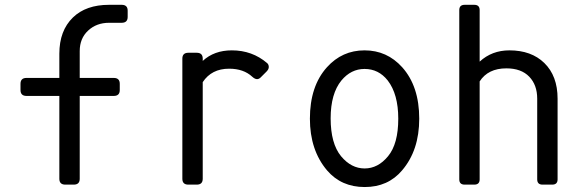

<svg xmlns="http://www.w3.org/2000/svg" viewBox="-20 -752 2384 782"><path d="M246.1 0Q221.7 0 221.7 -23.9V-361.3H87.9Q63.5 -361.3 63.5 -385.3V-410.6Q63.5 -434.6 87.9 -434.6H221.7V-533.2Q221.7 -627 276.9 -680.7Q330.1 -732.4 424.3 -732.4H475.6Q500 -732.4 500 -708.5V-683.1Q500 -659.2 475.6 -659.2H424.3Q373 -659.2 338.9 -627.4Q304.7 -595.7 304.7 -543.9V-434.6H443.4Q467.8 -434.6 467.8 -410.6V-385.3Q467.8 -361.3 443.4 -361.3H304.7V-23.9Q304.7 0 280.3 0Z M747.1 0Q722.7 0 722.7 -23.9V-513.2Q722.7 -537.1 747.1 -537.1H781.2Q805.7 -537.1 805.7 -513.2V-503.9Q852.1 -546.9 924.3 -546.9Q1007.3 -546.9 1067.9 -495.1Q1074.7 -489.3 1074.7 -479Q1074.7 -469.7 1065.4 -460.4L1041.5 -436.5Q1034.7 -429.7 1026.9 -429.7Q1018.1 -429.7 1007.3 -439.5Q972.2 -472.2 913.1 -472.2Q841.8 -472.2 805.7 -417.5V-23.9Q805.7 0 781.2 0Z M1560.5 -115.7Q1602.1 -166 1602.1 -268.6Q1602.1 -368.7 1559.1 -424.3Q1522 -471.2 1464.8 -471.2Q1409.7 -471.2 1370.6 -424.3Q1326.7 -370.6 1326.7 -270Q1326.7 -167.5 1369.1 -115.7Q1410.6 -65.9 1465.1 -65.9Q1519.5 -65.9 1560.5 -115.7ZM1312 -58.1Q1242.2 -140.6 1242.2 -268.6Q1242.2 -400.9 1311.5 -478Q1373.5 -546.9 1464.8 -546.9Q1556.2 -546.9 1618.2 -478Q1687.5 -400.4 1687.5 -268.6Q1687.5 -139.6 1617.7 -58.1Q1560.5 9.8 1465.3 9.8Q1370.1 9.8 1312 -58.1Z M1872.6 0Q1850.6 0 1850.6 -21.5V-710.9Q1850.6 -732.4 1872.6 -732.4H1911.6Q1933.6 -732.4 1933.6 -710.9V-501Q1983.4 -546.9 2054.7 -546.9Q2144 -546.9 2196.8 -495.6Q2251 -442.9 2251 -350.1V-21.5Q2251 0 2229 0H2189.9Q2168 0 2168 -21.5V-350.1Q2168 -405.8 2135.7 -439.5Q2103 -473.6 2042.5 -473.6Q1967.8 -473.6 1933.6 -420.4V-21.5Q1933.6 0 1911.6 0Z"/></svg>

Font: Simply Mono
Style: Book
Weight: 400
Designer: Wojciech Kalinowski "wmk69" (wmk69@o2.pl)
Foundry: Wojciech Kalinowski "wmk69" (wmk69@o2.pl)
Version: Version 1.0.0